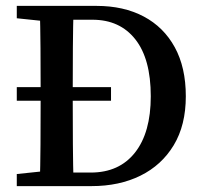

<svg xmlns="http://www.w3.org/2000/svg" viewBox="-20 -632 691 652"><path d="M357 -290H37V-336H357ZM173 0V-46H288Q385 -46 438.5 -114Q492 -182 492 -305Q492 -432 439.5 -498.5Q387 -565 294 -565H173V-612H308Q400 -612 468 -576Q536 -540 573.5 -471.5Q611 -403 611 -305Q611 -207 570 -139Q529 -71 457 -35.5Q385 0 291 0ZM37 0V-41L161 -54H173V0ZM115 0Q117 -69 117.5 -141.5Q118 -214 118 -293V-326Q118 -397 117.5 -468.5Q117 -540 115 -612H230Q228 -542 227.5 -470.5Q227 -399 227 -326V-293Q227 -216 227.5 -143.5Q228 -71 230 0ZM161 -557 37 -570V-612H173V-557Z"/></svg>

Font: Lisu Bosa SemiBold
Style: Regular
Weight: 600
Designer: David Morse, Annie Olsen, Victor Gaultney, Frank Grießhammer (Latin)
Foundry: SIL International
Version: Version 2.000